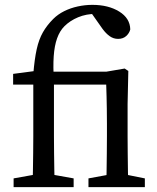

<svg xmlns="http://www.w3.org/2000/svg" viewBox="-20 -770 647 790"><path d="M36 0V-36L148 -56H171L283 -36V0ZM114 0Q115 -35 115.5 -70Q116 -105 116.5 -140Q117 -175 117 -210V-422H34V-466L148 -481L117 -465Q122 -527 131 -567.5Q140 -608 156.5 -637Q173 -666 199 -692Q218 -711 244 -724Q270 -737 300 -743.5Q330 -750 360 -750Q426 -750 470.5 -722.5Q515 -695 516 -649Q512 -633 499 -621.5Q486 -610 466 -610Q447 -610 431.5 -621Q416 -632 402 -651L352 -722V-730H376V-713Q335 -713 301.5 -699Q268 -685 245 -662Q226 -643 215 -612.5Q204 -582 201 -538.5Q198 -495 202 -435V-210Q202 -175 202.5 -140Q203 -105 203.5 -70Q204 -35 205 0ZM344 0V-36L453 -56H476L576 -36V0ZM417 0Q418 -23 418.5 -60.5Q419 -98 419.5 -138.5Q420 -179 420 -210V-261Q420 -296 419.5 -322.5Q419 -349 418.5 -373Q418 -397 417 -422H159V-475H417L493 -488L508 -478L505 -342V-210Q505 -179 505.5 -138.5Q506 -98 506.5 -60.5Q507 -23 508 0Z"/></svg>

Font: Source Serif 4 Variable
Style: Regular
Weight: 400
Designer: Frank Grießhammer
Foundry: Adobe
Version: Version 4.005;hotconv 1.1.0;makeotfexe 2.6.0